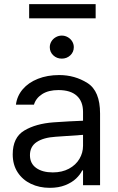

<svg xmlns="http://www.w3.org/2000/svg" viewBox="-20 -903 575 936"><path d="M241.2 -306.6Q274.4 -309.1 315.7 -311.3Q356.9 -313.5 384.8 -314.5V-357.4Q384.8 -408.7 354.2 -436.3Q323.7 -463.9 264.6 -463.9Q216.3 -463.9 185.5 -444.1Q154.8 -424.3 145.5 -392.6H57.6Q63 -435.1 90.8 -467.8Q118.7 -500.5 164.8 -518.8Q210.9 -537.1 268.6 -537.1Q344.7 -537.1 406.2 -498.3Q467.8 -459.5 467.8 -349.6V0H384.8V-72.3H380.9Q371.1 -51.8 350.8 -32.5Q330.6 -13.2 298.1 -0.2Q265.6 12.7 222.7 12.7Q171.9 12.7 130.9 -6.8Q89.8 -26.4 65.9 -63.2Q42 -100.1 42 -150.4Q42 -232.9 98.4 -266.6Q154.8 -300.3 241.2 -306.6ZM237.3 -62.5Q282.7 -62.5 316.2 -80.6Q349.6 -98.6 367.2 -128.4Q384.8 -158.2 384.8 -192.4V-245.6L251 -236.3Q191.4 -232.4 158.7 -210.4Q126 -188.5 126 -146.5Q126 -106 156.5 -84.2Q187 -62.5 237.3 -62.5ZM222.7 -672.9Q222.7 -688 230.5 -700.9Q238.3 -713.9 252 -721.7Q265.6 -729.5 281.2 -729.5Q296.9 -729.5 310.5 -721.7Q324.2 -713.9 332 -700.9Q339.8 -688 339.8 -672.9Q339.8 -649.4 322.8 -633.3Q305.7 -617.2 281.2 -617.2Q256.8 -617.2 239.7 -633.3Q222.7 -649.4 222.7 -672.9ZM446.3 -813.5H122.1V-882.8H446.3Z"/></svg>

Font: Pretendard
Style: Regular
Weight: 400
Designer: Base glyphs from Inter by Rasmus Andersson; Hangeul glyphs from Noto Sans CJK(Source Han Sans) by Jang Soo-young and Kan
Foundry: Kil Hyung-jin
Version: Version 1.309